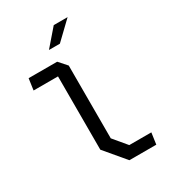

<svg xmlns="http://www.w3.org/2000/svg" viewBox="-230 -1093 1080 1210"><g transform="rotate(-30 310.0 -488.0)"><path d="M220.7 -149V-703.3L243.2 -682.2H43L54.7 -765H262.3L313.5 -707.5V-178L393.2 -82.7H553.7L542 0.2H346.2ZM459.8 -975.5H359L254.5 -854.8H334Z"/></g></svg>

Font: Monaspace Krypton Var
Style: Regular
Weight: 400
Designer: Riley Cran and the Lettermatic Team
Version: Version 1.101 (Monaspace Krypton Var)